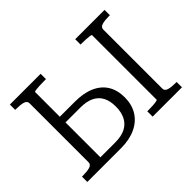

<svg xmlns="http://www.w3.org/2000/svg" viewBox="-137 -977 1245 1245"><g transform="rotate(-45 485.0 -355.0)"><path d="M746 -59V-651Q746 -655 732 -657Q718 -659 698 -660Q678 -661 659 -661H650V-710H919V-661H908Q871 -661 847 -654Q823 -647 823 -625V-85Q823 -63 847 -56Q871 -49 908 -49H919V0H650V-49H659Q678 -49 698 -50Q718 -51 732 -53.5Q746 -56 746 -59ZM360 0H51V-49H62Q99 -49 123 -56Q147 -63 147 -85V-625Q147 -647 123 -654Q99 -661 62 -661H51V-710H333V-661H310Q290 -661 270 -660Q250 -659 237 -657Q224 -655 224 -651V-53H359Q417 -53 454 -72Q491 -91 509.5 -127.5Q528 -164 528 -215Q528 -266 510 -301Q492 -336 455 -354.5Q418 -373 361 -373H198V-425H363Q442 -425 497.5 -400.5Q553 -376 582 -329.5Q611 -283 611 -216Q611 -150 581 -101.5Q551 -53 494.5 -26.5Q438 0 360 0Z"/></g></svg>

Font: Roboto Serif Light
Style: Regular
Weight: 300
Designer: Greg Gazdowicz
Foundry: Commercial Type
Version: Version 1.008